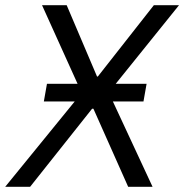

<svg xmlns="http://www.w3.org/2000/svg" viewBox="-54 -720 710 740"><path d="M115 -329H234L-34 0H62L301 -301H306L440 0H534L381 -329H499L511 -397H392L636 -700H539L323 -425H320L203 -700H108L245 -397H127Z"/></svg>

Font: Fixel Display
Style: Italic
Weight: 400
Italic angle: -10°
Designer: AlfaBravo + MacPaw
Foundry: Kyrylo Tkachov, Marchela Mozhyna, Serhii Makarenko, Maria Weinstein, Zakhar Kryvoshyya
Version: Version 1.210;Glyphs 3.2 (3217)